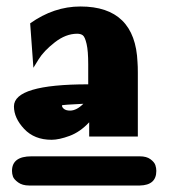

<svg xmlns="http://www.w3.org/2000/svg" viewBox="-20 -785 529 592"><path d="M17 -258Q17 -303 77 -303H411Q432 -303 444 -294Q456 -285 459 -276Q462 -267 462 -258Q462 -214 411 -213H70Q49 -213 36 -222.5Q23 -232 20 -240.5Q17 -249 17 -258ZM23 -457Q23 -525 252 -525V-587Q252 -628 247 -649.5Q242 -671 235.5 -676Q229 -681 218 -681Q183 -681 149 -654.5Q115 -628 99 -602L83 -576L73 -713Q146 -765 228 -765Q397 -765 404 -593Q405 -581 405 -561V-364H255V-408Q227 -378 194.5 -366Q162 -354 139 -354Q86 -354 54.5 -387.5Q23 -421 23 -457ZM171 -460Q171 -454 177.5 -449Q184 -444 196 -444Q216 -444 237 -465Q171 -462 171 -460Z"/></svg>

Font: Coval
Style: Black
Weight: 1000
Foundry: Context Ltd
Version: Version 001.000